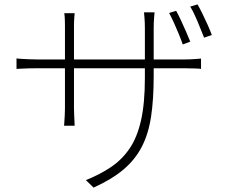

<svg xmlns="http://www.w3.org/2000/svg" viewBox="-20 -800 1040 872"><path d="M780 -751Q789 -735 801 -709.5Q813 -684 824.5 -657.5Q836 -631 844 -611L810 -598Q803 -619 792 -645.5Q781 -672 769.5 -697.5Q758 -723 748 -741ZM877 -780Q887 -763 899 -738.5Q911 -714 922.5 -688.5Q934 -663 942 -641L907 -629Q894 -662 877 -703Q860 -744 844 -770ZM678 -454Q678 -348 666 -269.5Q654 -191 623.5 -132.5Q593 -74 540 -29.5Q487 15 405 52L370 18Q435 -8 484.5 -41.5Q534 -75 568.5 -125.5Q603 -176 620.5 -253.5Q638 -331 638 -446V-671Q638 -700 636 -721.5Q634 -743 634 -744H682Q682 -743 680 -721.5Q678 -700 678 -671ZM319 -740Q319 -738 317.5 -721.5Q316 -705 316 -682V-308Q316 -293 317 -274.5Q318 -256 318.5 -243Q319 -230 319 -229H271Q271 -230 272 -243Q273 -256 274 -274Q275 -292 275 -308V-681Q275 -693 274.5 -710Q274 -727 272 -740ZM55 -535Q56 -534 71.5 -533Q87 -532 109 -531Q131 -530 149 -530H817Q845 -530 868 -532Q891 -534 893 -534V-487Q892 -488 868.5 -489Q845 -490 817 -490H149Q130 -490 109 -489.5Q88 -489 72.5 -488Q57 -487 55 -487Z"/></svg>

Font: Noto Sans TC ExtraLight
Style: Regular
Weight: 250
Designer: Ryoko NISHIZUKA  (kana, bopomofo & ideographs); Paul D. Hunt (Latin, Greek & Cyrillic); Sandoll Communications , Soo-you
Foundry: Adobe
Version: Version 2.004-H2;hotconv 1.0.118;makeotfexe 2.5.65603